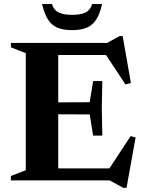

<svg xmlns="http://www.w3.org/2000/svg" viewBox="-20 -886 708 943"><path d="M482.5 -488 480 -354 482.5 -220H437.5L420.5 -324L189 -325V-383L420.5 -384L437.5 -488ZM623 -478 596 -471.5 485.5 -639 531 -616H182.5V-675H505.5L568 -709H582.5ZM503 -37 621.5 -217.5 646 -211 601.5 36.5H585.5L518.5 0H182.5V-59H539ZM33.5 0V-21.5L106.5 -50V-625L33.5 -653.5V-675H266V0ZM334 -813Q376 -813 400.2 -825Q424.5 -837 432.5 -866.5H481.5Q470.5 -817.5 452.2 -789.5Q434 -761.5 405.5 -749.8Q377 -738 334 -738Q291 -738 262.5 -749.8Q234 -761.5 216 -789.5Q198 -817.5 186.5 -866.5H235.5Q243.5 -837 267.8 -825Q292 -813 334 -813Z"/></svg>

Font: Newsreader 24pt
Style: Bold
Weight: 700
Designer: Hugues Gentile
Foundry: Production Type
Version: Version 1.003